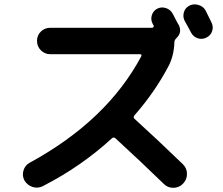

<svg xmlns="http://www.w3.org/2000/svg" viewBox="-20 -852 1040 894"><path d="M937.5 -802.7Q942.4 -793 951.7 -773.9Q960.9 -754.9 964.8 -747.1Q974.6 -727.5 967.8 -707Q960.9 -686.5 940.9 -676.8Q920.9 -667 900.4 -673.8Q879.9 -680.7 869.1 -701.2Q860.4 -718.8 839.8 -754.9Q830.1 -774.4 836.4 -795.4Q842.8 -816.4 862.8 -826.2Q882.8 -835.9 905.3 -828.6Q927.7 -821.3 937.5 -802.7ZM832 -86.9Q850.6 -68.4 850.6 -42Q850.6 -15.6 832 3.4Q813.5 22.5 786.6 22.5Q759.8 22.5 741.2 2.9Q634.8 -100.6 517.6 -208Q508.8 -215.8 500 -207Q358.4 -77.1 179.7 14.6Q156.2 26.4 131.8 18.6Q107.4 10.7 93.8 -11.7Q82 -34.2 89.4 -58.6Q96.7 -83 119.1 -94.7Q478.5 -291 637.7 -589.8Q641.6 -599.6 631.8 -599.6H213.9Q188.5 -599.6 170.4 -617.7Q152.3 -635.7 152.3 -662.1Q152.3 -687.5 170.4 -705.1Q188.5 -722.7 213.9 -722.7H688.5Q692.4 -722.7 694.8 -726.6Q697.3 -730.5 695.3 -733.4Q694.3 -734.4 692.9 -737.3Q691.4 -740.2 690.4 -742.2Q680.7 -760.7 687 -781.2Q693.4 -801.8 711.9 -811.5Q731.4 -821.3 752.4 -814.5Q773.4 -807.6 784.2 -788.1Q789.1 -779.3 797.9 -761.7Q806.6 -744.1 812.5 -735.4Q829.1 -701.2 801.8 -674.8Q792 -665 792 -656.2Q790 -591.8 764.6 -543.9Q700.2 -421.9 606.4 -315.4Q598.6 -305.7 606.4 -298.8Q711.9 -203.1 832 -86.9Z"/></svg>

Font: Rounded-X Mgen+ 1m bold
Style: Bold
Weight: 700
Designer: [Source Han Sans]
Ryoko NISHIZUKA  (kana & ideographs); Paul D. Hunt (Latin, Greek & Cyrillic); Wenlong ZHANG  (bopomofo
Version: Version 1.059.20150602